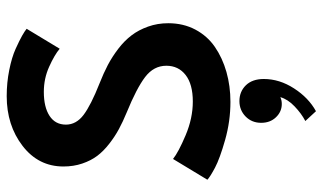

<svg xmlns="http://www.w3.org/2000/svg" viewBox="-220 -493 986 587"><g transform="rotate(-90 273.5 -199.0)"><path d="M273.5 -672Q315 -672 353.5 -664.2Q392 -656.5 418 -644.8Q444 -633 458.5 -624.8Q473 -616.5 479.5 -611L418.5 -510Q399.5 -526 363.5 -542.2Q327.5 -558.5 286.5 -558.5Q240 -558.5 213.2 -541Q186.5 -523.5 186.5 -491Q186.5 -459.5 216.2 -437Q246 -414.5 313 -388Q343.5 -376 368.8 -362.8Q394 -349.5 418.5 -330.8Q443 -312 459.5 -290.2Q476 -268.5 486.2 -239.8Q496.5 -211 496.5 -178Q496.5 -132 477 -95.2Q457.5 -58.5 424 -35.5Q390.5 -12.5 347.5 -0.2Q304.5 12 256 12Q197 12 139.8 -4.2Q82.5 -20.5 54.8 -35.2Q27 -50 18 -58.5L81.5 -163.5Q102 -147 154 -125Q206 -103 257 -103Q310 -103 338.2 -125Q366.5 -147 366.5 -184Q366.5 -222.5 332 -248.8Q297.5 -275 224 -305Q195 -317 172.8 -329Q150.5 -341 128 -358.5Q105.5 -376 91 -395.2Q76.5 -414.5 67.5 -441Q58.5 -467.5 58.5 -498.5Q58.5 -575 121.5 -623.5Q184.5 -672 273.5 -672ZM258.5 39.5Q287.5 39.5 306.8 59.2Q326 79 326 114Q326 162 297.2 206.5Q268.5 251 227.5 273.5L197.5 241Q220.5 229 242.2 208.2Q264 187.5 270.5 164.5Q261.5 169 249.5 169Q226 169 209 151.2Q192 133.5 192 106Q192 77.5 211.2 58.5Q230.5 39.5 258.5 39.5Z"/></g></svg>

Font: League Spartan SemiBold
Style: Regular
Weight: 600
Foundry: The League of Moveable Type
Version: Version 2.002